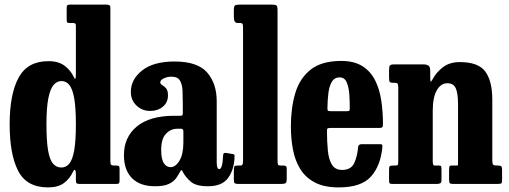

<svg xmlns="http://www.w3.org/2000/svg" viewBox="-20 -800 2212 835"><path d="M22 -259.5Q22 -391 61.2 -462.8Q100.5 -534.5 191.5 -534Q234.5 -534 261 -514Q287.5 -494 301 -465Q305.5 -454 307.8 -457.8Q310 -461.5 310 -481.5V-687Q310 -695.5 307 -697.8Q304 -700 295.5 -700H283.5Q274.5 -700 272.2 -702.8Q270 -705.5 270 -714.5V-766Q270 -775.5 273.5 -777.8Q277 -780 287 -780H441.5Q451 -780 455.5 -777.5Q460 -775 460 -765V-99.5Q460 -86.5 463.2 -83.2Q466.5 -80 479.5 -80H486.5Q495 -80 497.5 -77.2Q500 -74.5 500 -65.5V-16Q500 -5.5 497.2 -2.8Q494.5 0 484 0H326.5Q315.5 0 312.8 -3.5Q310 -7 310 -18V-46Q310 -57 306.2 -60.5Q302.5 -64 297.5 -53Q283.5 -23 258.2 -4Q233 15 189 15Q96 15 59 -56.8Q22 -128.5 22 -259.5ZM182 -259.5Q182 -187.5 189 -146.5Q196 -105.5 210.5 -88.5Q225 -71.5 247 -71.5Q267.5 -71.5 281.5 -88.5Q295.5 -105.5 302.8 -146.5Q310 -187.5 310 -259.5Q310 -331.5 302.8 -372.5Q295.5 -413.5 281.5 -430.5Q267.5 -447.5 247 -447.5Q227.5 -447.5 213 -430.5Q198.5 -413.5 190.2 -372.5Q182 -331.5 182 -259.5Z M519 -125.5Q519 -203.5 575.2 -250Q631.5 -296.5 738 -296.5H762Q770.5 -296.5 772.8 -298.5Q775 -300.5 775 -309.5V-349.5Q775 -379.5 773.8 -406.2Q772.5 -433 762.5 -449.8Q752.5 -466.5 726 -466.5Q708 -466.5 692.5 -459.2Q677 -452 677 -442Q677 -434.5 685.5 -429.8Q694 -425 702.2 -415.8Q710.5 -406.5 710.5 -385.5Q710.5 -354.5 688.2 -336Q666 -317.5 633 -317.5Q598.5 -317.5 573.8 -340.8Q549 -364 549 -400.5Q549 -454.5 598 -493.5Q647 -532.5 739.5 -532.5Q839 -532.5 880.8 -484.8Q922.5 -437 922.5 -359.5V-93.5Q922.5 -64.5 933.5 -64.5Q948 -64.5 950.5 -126.5Q951 -136.5 963 -135L995 -129.5Q999.5 -128.5 999.8 -125.5Q1000 -122.5 1000 -117.5Q998.5 -63.5 972.5 -26.8Q946.5 10 884.5 10H884Q833 10 810.2 -9.5Q787.5 -29 776 -50.5Q772.5 -59 769.8 -60.2Q767 -61.5 762 -51Q755.5 -38.5 745.2 -24.2Q735 -10 714 0Q693 10 654 10Q589 10 554 -25.2Q519 -60.5 519 -125.5ZM681 -148Q681 -107 692.8 -90Q704.5 -73 721.5 -73Q743.5 -73 760.5 -101.2Q777.5 -129.5 777.5 -181V-228Q777.5 -240 768 -240H751Q722.5 -240 701.8 -218.2Q681 -196.5 681 -148Z M1024.5 -700H1014.5Q1005.5 -700 1001.2 -706Q997 -712 997 -727V-756.5Q997 -773.5 1002.8 -776.8Q1008.5 -780 1025 -780H1160Q1177 -780 1182 -776.5Q1187 -773 1187 -755.5V-104Q1187 -88.5 1189 -84.2Q1191 -80 1202.5 -80H1212Q1220.5 -80 1223.8 -77.2Q1227 -74.5 1227 -65V-23.5Q1227 -7 1222 -3.5Q1217 0 1200.5 0H1017Q1005.5 0 1001.2 -2.8Q997 -5.5 997 -17.5V-60.5Q997 -71.5 999.2 -75.8Q1001.5 -80 1012.5 -80H1026.5Q1031 -80 1034 -83.5Q1037 -87 1037 -103.5V-678.5Q1037 -693.5 1034.2 -696.8Q1031.5 -700 1024.5 -700Z M1245 -250Q1245 -330 1264 -394.5Q1283 -459 1330.8 -497Q1378.5 -535 1464 -535Q1520.5 -535 1556.2 -512.2Q1592 -489.5 1611.5 -450.5Q1631 -411.5 1638.2 -362.2Q1645.5 -313 1645.5 -260.5Q1645.5 -249.5 1642.2 -246.5Q1639 -243.5 1628 -243.5H1416Q1406.5 -243.5 1404 -240.8Q1401.5 -238 1402 -229Q1402 -183.5 1405.8 -145.2Q1409.5 -107 1423.5 -84Q1437.5 -61 1467.5 -61Q1506.5 -61 1520.2 -90.2Q1534 -119.5 1537.5 -161Q1538.5 -173 1553.5 -173H1631Q1640 -173 1641.8 -170.8Q1643.5 -168.5 1643 -161.5Q1636 -81 1594 -33Q1552 15 1453 15Q1390 15 1349.2 -6.5Q1308.5 -28 1285.8 -65Q1263 -102 1254 -149.8Q1245 -197.5 1245 -250ZM1417.5 -316.5H1487Q1497 -316.5 1498.8 -318Q1500.5 -319.5 1501 -327.5Q1501.5 -357.5 1499.2 -389Q1497 -420.5 1487.8 -442Q1478.5 -463.5 1457 -463.5Q1434.5 -463.5 1423.2 -444.5Q1412 -425.5 1408.2 -395.5Q1404.5 -365.5 1404 -332Q1404 -323 1405.2 -319.8Q1406.5 -316.5 1417.5 -316.5Z M1695.5 -440H1689Q1677 -440 1674.5 -444.5Q1672 -449 1672 -465V-495Q1672 -511 1676 -515.5Q1680 -520 1694.5 -520H1821.5Q1834.5 -520 1842.8 -515Q1851 -510 1851 -493V-472Q1851 -450 1852.5 -445.8Q1854 -441.5 1862.5 -457Q1877.5 -485.5 1906.5 -507.8Q1935.5 -530 1980 -530Q2060.5 -530 2090.8 -488.5Q2121 -447 2121 -366.5V-102.5Q2121 -87.5 2125 -83.8Q2129 -80 2141 -80H2147Q2157 -80 2160.2 -76.2Q2163.5 -72.5 2163.5 -62V-23.5Q2163.5 -6 2160.8 -3Q2158 0 2141 0H1951.5Q1939 0 1936 -3.5Q1933 -7 1933 -20V-58.5Q1933 -67.5 1934 -73.8Q1935 -80 1942.5 -80H1965.5Q1971.5 -80 1971.8 -83.5Q1972 -87 1972 -100.5V-345.5Q1972 -393.5 1962.2 -415.8Q1952.5 -438 1925.5 -438Q1897 -438 1879.5 -407.2Q1862 -376.5 1862 -318V-98.5Q1862 -80 1869.5 -80H1889.5Q1897 -80 1898.5 -76.8Q1900 -73.5 1900 -60.5V-17Q1900 -6 1894.5 -3Q1889 0 1879 0H1688Q1676 0 1674 -3.2Q1672 -6.5 1672 -19V-62Q1672 -74 1674.8 -77Q1677.5 -80 1690 -80H1697Q1706 -80 1709 -82Q1712 -84 1712 -98.5V-419Q1712 -433 1708.8 -436.5Q1705.5 -440 1695.5 -440Z"/></svg>

Font: Besley* Condensed
Style: Bold
Weight: 700
Width: 3
Designer: Owen Earl
Foundry: indestructible type*
Version: Version 3.000; ttfautohint (v1.8.3)